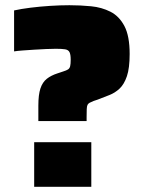

<svg xmlns="http://www.w3.org/2000/svg" viewBox="-20 -716 564 736"><path d="M127 -252V-311Q127 -353 135 -377Q143 -401 159.5 -414Q176 -427 201 -435L222 -442Q235 -446 241 -450Q247 -454 249 -462.5Q251 -471 251 -487Q251 -507 246.5 -516Q242 -525 229.5 -527Q217 -529 194 -529Q179 -529 156.5 -528Q134 -527 110.5 -525.5Q87 -524 66.5 -522.5Q46 -521 34 -519V-676Q61 -682 97 -686.5Q133 -691 172 -693.5Q211 -696 246 -696Q288 -696 329 -692Q370 -688 403.5 -671Q437 -654 457 -616Q477 -578 477 -509Q477 -455 466.5 -424Q456 -393 438.5 -376.5Q421 -360 399 -351.5Q377 -343 354 -334L339 -329Q329 -325 323.5 -322Q318 -319 315.5 -314Q313 -309 312.5 -297.5Q312 -286 312 -266V-252ZM111 0V-171H330V0Z"/></svg>

Font: Saira Thin Black
Style: Regular
Weight: 900
Version: Version 1.101